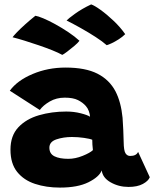

<svg xmlns="http://www.w3.org/2000/svg" viewBox="-20 -843 700 871"><path d="M252 8Q190 8 139 -8.8Q88 -25.5 57.8 -63.2Q27.5 -101 27.5 -164Q27.5 -227.5 63.2 -265.5Q99 -303.5 156.8 -320.2Q214.5 -337 280.5 -337Q315 -337 345.8 -329.2Q376.5 -321.5 388.5 -313.5Q388 -325 383 -338.8Q378 -352.5 369.5 -362Q355.5 -378 333.5 -389Q311.5 -400 273.5 -400Q235.5 -400 205.5 -382.5Q175.5 -365 160.5 -344L24.5 -431.5Q58.5 -478 127.8 -507.2Q197 -536.5 277.5 -536.5Q367.5 -536.5 422 -508.8Q476.5 -481 504 -428.5Q529 -380 536 -309Q538 -281 539.2 -253.8Q540.5 -226.5 541 -199.5Q541.5 -160 549.2 -147.8Q557 -135.5 570.5 -135.5Q598.5 -135.5 606.5 -154L659.5 -39Q653 -22 628 -8.5Q603 5 563 5Q518.5 5 482 -15.8Q445.5 -36.5 441.5 -70Q430 -40.5 381.2 -16.2Q332.5 8 252 8ZM290 -122.5Q321.5 -122.5 355 -136Q388.5 -149.5 401.5 -162Q400 -173 399.2 -186.8Q398.5 -200.5 398.5 -209Q388.5 -213.5 361.2 -217.5Q334 -221.5 306 -221.5Q268 -221.5 236 -210.8Q204 -200 204 -173Q204 -145.5 227 -134Q250 -122.5 290 -122.5ZM393.5 -823Q408 -818.5 436.5 -798Q465 -777.5 495.8 -748.2Q526.5 -719 548 -688Q535.5 -675.5 518.2 -664.5Q501 -653.5 485.8 -646.5Q470.5 -639.5 464 -638Q445 -655 413.2 -675.5Q381.5 -696 346.2 -715.8Q311 -735.5 282 -750Q289 -758 320.5 -780.8Q352 -803.5 393.5 -823ZM140.5 -771.5Q152 -770 176.5 -759.8Q201 -749.5 231 -733Q261 -716.5 290.2 -697Q319.5 -677.5 340.5 -658Q333.5 -648.5 317 -634.5Q300.5 -620.5 284.5 -608.5Q268.5 -596.5 262.5 -594Q245.5 -603.5 217.5 -614.8Q189.5 -626 156.8 -637.2Q124 -648.5 92.5 -658.2Q61 -668 37 -674Q41 -680 56.2 -696Q71.5 -712 94 -732.2Q116.5 -752.5 140.5 -771.5Z"/></svg>

Font: Grandstander ExtraBold
Style: Regular
Weight: 800
Designer: Tyler Finck
Foundry: Etcetera Type Co
Version: Version 1.200; ttfautohint (v1.8.3)